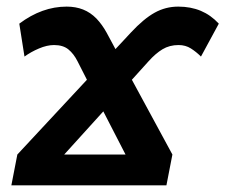

<svg xmlns="http://www.w3.org/2000/svg" viewBox="-20 -558 679 578"><path d="M516.6 -538.1Q554.2 -538.1 584.5 -525.4Q614.7 -512.7 638.7 -486.8L585 -387.7Q570.8 -401.9 554.7 -412.1Q538.6 -422.4 517.6 -422.4Q490.2 -422.4 469.2 -409.7Q448.2 -397 427.2 -373.5L377 -317.9L499 -92.8L481 0H14.2L32.2 -92.8L241.7 -317.9L213.4 -373.5Q202.1 -396 186 -409.2Q169.9 -422.4 142.6 -422.4Q121.6 -422.4 97.4 -412.1Q73.2 -401.9 53.7 -387.7L38.1 -486.8Q106.4 -538.1 180.7 -538.1Q208 -538.1 230.2 -529.3Q252.4 -520.5 270.5 -502Q287.6 -483.9 300.8 -460L327.6 -410.2L354.5 -439L374 -460Q412.6 -501.5 445.6 -519.8Q478.5 -538.1 516.6 -538.1ZM173.3 -92.8H357.9L291 -222.7Z"/></svg>

Font: Arimo
Style: Italic
Weight: 400
Italic angle: -12°
Designer: Steve Matteson
Foundry: Monotype Imaging Inc.
Version: Version 1.33